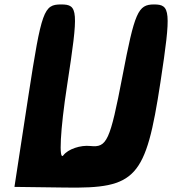

<svg xmlns="http://www.w3.org/2000/svg" viewBox="-20 -903 774 864"><path d="M108 -473 45 -62 274 -59C593 -54 636 -100 702 -533C751 -854 747 -883 673 -883C601 -883 586 -848 531 -560C475 -268 461 -238 387 -246C342 -251 286 -232 265 -204C244 -177 251 -319 282 -519C334 -857 332 -883 255 -883C177 -883 167 -856 108 -473Z"/></svg>

Font: Hussar Skorodowane
Style: Ky
Weight: 700
Foundry: Cannot Into Space Fonts
Version: Version 0.892